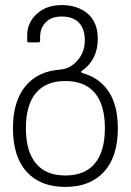

<svg xmlns="http://www.w3.org/2000/svg" viewBox="-20 -508 515 756"><path d="M31 -3Q31 -109 80 -168.5Q129 -228 218 -234Q249 -237 271 -256Q314 -293 314 -348Q314 -395 290.5 -419Q267 -443 223 -443Q182 -443 160 -420Q138 -397 138 -363V-348Q138 -341 131 -341H94Q87 -341 87 -348V-368Q87 -419 125 -453.5Q163 -488 223 -488Q286 -488 325.5 -454Q365 -420 365 -355Q365 -274 304 -230Q299 -227 299 -225Q299 -223 306 -220Q373 -201 408.5 -146.5Q444 -92 444 -3Q444 109 389.5 168.5Q335 228 237 228Q139 228 85 168.5Q31 109 31 -3ZM237 183Q314 183 353.5 135.5Q393 88 393 -3Q393 -95 353.5 -142Q314 -189 237 -189Q161 -189 121.5 -142Q82 -95 82 -3Q82 88 121.5 135.5Q161 183 237 183Z"/></svg>

Font: Barlow GEO Light
Style: Regular
Weight: 300
Designer: Jeremy Tribby
Foundry: Tribby Type
Version: Version 1.408